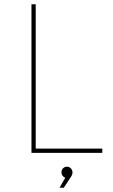

<svg xmlns="http://www.w3.org/2000/svg" viewBox="-20 -719 531 903"><path d="M148 -20V-699H128V0H461V-20ZM295 65C281 65 269 76 269 91C269 103 276 113 287 117L260 164H280L311 117C317 108 321 101 321 92C321 77 309 65 295 65Z"/></svg>

Font: Montserrat Thin
Style: Regular
Weight: 250
Designer: Julieta Ulanovsky
Foundry: Julieta Ulanovsky
Version: Version 4.000